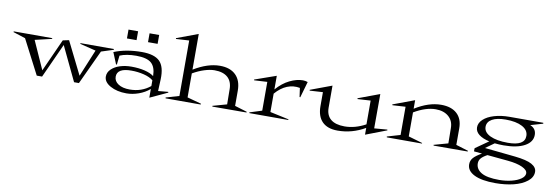

<svg xmlns="http://www.w3.org/2000/svg" viewBox="-142 -1231 5783 2012"><g transform="rotate(10 2749.5 -225.0)"><path d="M-75.2 -407.2 -73.2 -415H335L336.9 -407.2L157.2 -365.2L292 -64.9L448.2 -411.1L513.2 -424.8L686 -77.1L805.2 -365.2L634.8 -407.2L637.2 -415H991.2L993.2 -407.2L862.8 -365.2L692.9 0H641.1L466.8 -365.2L300.8 0H244.1L55.2 -365.2Z M958.5 -117.2Q958.5 -161.6 993.9 -195.8Q1029.3 -230 1085 -247.6Q1140.6 -265.1 1205.6 -265.1Q1284.2 -265.1 1346.7 -250Q1409.2 -234.9 1445.8 -207Q1444.3 -302.7 1396.7 -344.5Q1349.1 -386.2 1235.8 -386.2Q1131.3 -386.2 1061.5 -356.9L1050.8 -261.2L1042.5 -258.8L991.7 -382.8Q1121.6 -435.1 1287.6 -435.1Q1419.9 -435.1 1477.3 -378.7Q1534.7 -322.3 1529.8 -188L1524.4 -62L1630.9 -71.8L1632.8 -64L1445.8 22.9V-69.8Q1396.5 -27.3 1330.6 -3.7Q1264.6 20 1200.7 20Q1099.6 20 1029.1 -19Q958.5 -58.1 958.5 -117.2ZM1060.5 -133.8Q1060.5 -85.4 1106 -55.7Q1151.4 -25.9 1227.5 -25.9Q1354 -25.9 1445.8 -101.1V-162.1Q1409.7 -192.4 1345.5 -208.3Q1281.2 -224.1 1212.4 -224.1Q1060.5 -224.1 1060.5 -133.8ZM1107.4 -547.9V-642.1H1209.5V-547.9ZM1331.5 -547.9V-642.1H1433.6V-547.9Z M1614.3 -631.8 1612.3 -640.1 1840.3 -725.1V-345.2Q1988.3 -435.1 2118.2 -435.1Q2227.1 -435.1 2286.6 -376.7Q2346.2 -318.4 2346.2 -210V-48.8L2477.1 -8.8L2475.1 -1L2113.3 0L2111.3 -7.8L2261.2 -49.8L2259.3 -212.9Q2258.3 -293.9 2210 -336.4Q2161.6 -378.9 2070.3 -378.9Q2022.9 -378.9 1962.4 -359.9Q1901.9 -340.8 1840.3 -305.2V-49.8L1990.2 -8.8L1988.3 0H1615.2L1613.3 -8.8L1753.4 -49.8V-640.1Z M2721.7 -49.8 2921.9 -6.8 2919.9 0H2506.8L2504.9 -7.8L2634.8 -48.8V-355L2496.1 -347.2L2493.7 -355L2721.7 -435.1V-290Q2786.6 -363.8 2860.4 -399.9Q2934.1 -436 3000 -436Q3026.9 -436 3051.8 -426.8L3002.9 -255.9L2995.1 -257.8L2981.9 -352.1Q2912.1 -365.7 2845.9 -339.1Q2779.8 -312.5 2721.7 -245.1Z M3086.4 -350.1 3314.5 -435.1V-201.2Q3314.5 -119.6 3364.7 -77.9Q3415 -36.1 3512.2 -36.1Q3623.5 -36.1 3735.4 -97.2V-350.1L3597.2 -341.8L3595.2 -350.1L3823.2 -435.1L3822.3 -69.8L3960.4 -81.1L3962.4 -73.2L3739.3 12.2V-60.1Q3602.1 20 3447.3 20Q3339.4 20 3283.4 -37.1Q3227.5 -94.2 3227.5 -201.2V-350.1L3088.4 -341.8Z M3968.3 -341.8 3965.8 -350.1 4193.8 -435.1V-344.2Q4338.9 -435.1 4472.2 -435.1Q4580.6 -435.1 4640.4 -380.4Q4700.2 -325.7 4700.2 -224.1V-48.8L4831.1 -8.8L4829.1 -1L4467.3 0L4464.8 -7.8L4615.2 -49.8L4613.3 -212.9Q4612.8 -290 4561 -334.5Q4509.3 -378.9 4423.8 -378.9Q4319.3 -378.9 4193.8 -305.2V-49.8L4344.2 -5.9L4342.3 0H3969.2L3967.3 -8.8L4106.9 -49.8V-350.1Z M4881.8 -268.1Q4881.8 -315.4 4923.3 -353.8Q4964.8 -392.1 5037.1 -413.6Q5109.4 -435.1 5197.8 -435.1H5557.1L5559.1 -425.8L5426.8 -387.2Q5491.7 -361.3 5491.7 -293.9Q5491.7 -217.8 5410.6 -173.8Q5329.6 -129.9 5188 -129.9Q5141.6 -129.9 5093.8 -134.8L5001 -68.8L5327.1 -35.2Q5451.7 -22 5506.8 8.5Q5562 39.1 5562 86.9Q5562 145 5506.8 188.5Q5451.7 231.9 5364 253.4Q5276.4 274.9 5170.9 274.9Q5025.4 274.9 4946.5 236.1Q4867.7 197.3 4867.7 127.9Q4867.7 87.4 4893.8 57.9Q4919.9 28.3 4981 -5.9L4894 -14.2L4895 -47.9L5033.7 -145Q4960.9 -161.1 4921.4 -192.6Q4881.8 -224.1 4881.8 -268.1ZM4955.1 102.1Q4955.1 164.1 5015.4 199.5Q5075.7 234.9 5205.1 234.9Q5273.9 234.9 5335.4 219.7Q5397 204.6 5435.1 177.5Q5473.1 150.4 5473.1 118.2Q5473.1 83 5416 56.6Q5358.9 30.3 5261.7 21L5040 0Q4994.1 24.9 4974.6 48.1Q4955.1 71.3 4955.1 102.1ZM4968.8 -291Q4968.3 -231 5038.3 -197.5Q5108.4 -164.1 5227.1 -164.1Q5408.2 -164.1 5406.7 -269Q5406.2 -330.6 5341.3 -365.2Q5276.4 -399.9 5165 -399.9Q5071.8 -399.9 5020.8 -371.1Q4969.7 -342.3 4968.8 -291Z"/></g></svg>

Font: Halibut Exp
Style: Regular
Weight: 400
Width: 7
Designer: Matteo Maggi
Foundry: Collletttivo
Version: Version 3.080 | FøM Fix